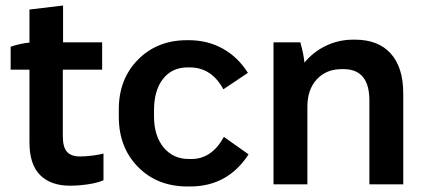

<svg xmlns="http://www.w3.org/2000/svg" viewBox="-20 -675 1558 703"><path d="M236.8 4.9Q165.5 4.9 126.7 -34.2Q87.9 -73.2 87.9 -152.8V-419.9H19V-503.9Q54.7 -516.1 87.9 -519V-640.1L210.9 -654.8V-520H354V-419.9H210V-176.8Q210 -136.2 225.3 -119.1Q240.7 -102.1 272.9 -102.1Q291 -102.1 317.6 -105.2Q344.2 -108.4 358.9 -112.8V-15.1Q337.4 -5.4 302.5 -0.2Q267.6 4.9 236.8 4.9Z M667 7.8Q555.7 7.8 485.4 -63.7Q415 -135.3 415 -247.1V-274.9Q415 -385.7 485.4 -456.8Q555.7 -527.8 664.1 -527.8H671.9Q739.7 -527.8 795.4 -497.1Q851.1 -466.3 887.7 -408.2L797.9 -348.1Q754.4 -428.2 674.8 -428.2H667Q609.9 -428.2 576.9 -386.2Q543.9 -344.2 543.9 -271V-249Q543.9 -177.7 578.9 -135.3Q613.8 -92.8 671.9 -92.8H680.7Q755.4 -92.8 799.8 -173.8L890.1 -109.9Q814 7.8 675.8 7.8Z M981.4 0V-520H1079.6Q1091.8 -477.5 1094.7 -445.8Q1127.4 -485.4 1173.8 -507.6Q1220.2 -529.8 1273.4 -529.8H1279.8Q1365.2 -529.8 1410.9 -478.8Q1456.5 -427.7 1456.5 -333V0H1332.5V-307.1Q1332.5 -421.9 1237.8 -421.9H1231.4Q1174.3 -421.9 1139.9 -384.5Q1105.5 -347.2 1105.5 -284.2V0Z"/></svg>

Font: Fixel Text SemiBold
Style: Regular
Weight: 600
Width: 4
Designer: AlfaBravo + MacPaw
Foundry: Kyrylo Tkachov, Marchela Mozhyna, Serhii Makarenko, Maria Weinstein, Zakhar Kryvoshyya
Version: Version 1.211